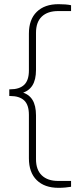

<svg xmlns="http://www.w3.org/2000/svg" viewBox="-20 -770 360 920"><path d="M260.5 130Q193.5 130 156 93.2Q118.5 56.5 118.5 -11.5V-219.5Q118.5 -267.5 95.8 -288.8Q73 -310 29 -310H24.5V-342H29Q73 -342 95.8 -363.5Q118.5 -385 118.5 -432.5V-609Q118.5 -676.5 156 -713.2Q193.5 -750 260.5 -750Q277 -750 293.2 -748.8Q309.5 -747.5 320.5 -745V-717H258.5Q208.5 -717 180.5 -690.8Q152.5 -664.5 152.5 -612.5V-435Q152.5 -388 135.2 -360.5Q118 -333 81.5 -323V-329Q118 -319.5 135.2 -292Q152.5 -264.5 152.5 -217V-7.5Q152.5 44 180.5 70.5Q208.5 97 258.5 97H320.5V125Q309.5 127 293.2 128.5Q277 130 260.5 130Z"/></svg>

Font: Encode Sans SC SemiCondensed Thin
Style: Regular
Weight: 250
Width: 4
Designer: Multiple Designers
Foundry: Impallari Type
Version: Version 3.002